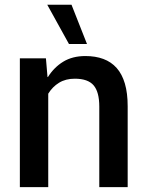

<svg xmlns="http://www.w3.org/2000/svg" viewBox="-20 -768 605 788"><path d="M504 0H387.5V-330.5Q387.5 -390.5 364.2 -417.8Q341 -445 287 -445Q249.5 -445 222.5 -428.5Q195.5 -412 178 -383.5V0H61.5V-528.5H168.5L175 -452Q175 -452 175 -452Q175 -452 175 -452Q175 -452 175.5 -452Q175.5 -452 175.5 -452Q175.5 -452 175.5 -452Q175.5 -452 175.5 -452H176Q176 -452 176 -452Q176 -451.5 176.5 -451.5Q201.5 -491.5 239.5 -514.8Q277.5 -538 330.5 -538Q372 -538 404.2 -526Q436.5 -514 458.8 -489Q481 -464 492.5 -425Q504 -386 504 -331.5ZM337 -587.5H263L174 -748.5H273.5Z"/></svg>

Font: Roberto Sans Medium
Style: Regular
Weight: 500
Designer: Google (font) & Cristiano Sobral (main changes)
Version: Version 1.000;October 12, 2021;FontCreator 14.0.0.2814 64-bi